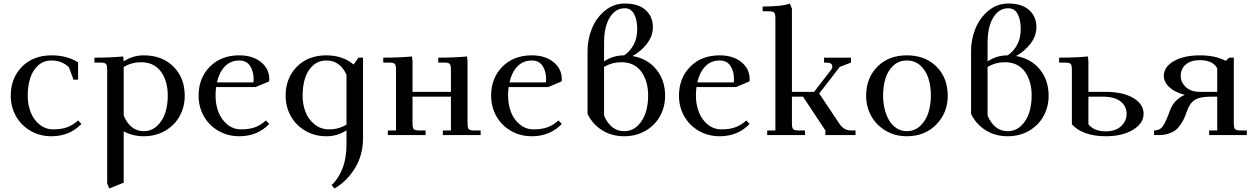

<svg xmlns="http://www.w3.org/2000/svg" viewBox="-20 -766 7111 1089"><path d="M41 -223.1Q41 -323.2 104.7 -387.7Q168.5 -452.1 272 -452.1Q360.8 -452.1 422.9 -412.1V-314H397L371.1 -383.8Q332 -422.9 272 -422.9Q227.5 -422.9 196.5 -395Q165.5 -367.2 151.4 -323Q137.2 -278.8 137.2 -223.1Q137.2 -173.3 153.6 -130.6Q169.9 -87.9 203.9 -60.1Q237.8 -32.2 282.2 -32.2Q328.1 -32.2 361.3 -44.4Q394.5 -56.6 422.9 -83L441.9 -63Q374.5 6.8 272 6.8Q205.1 6.8 151.9 -24.7Q98.6 -56.2 69.8 -108.4Q41 -160.6 41 -223.1Z M515.6 -411.1V-439Q608.9 -439 678.7 -445.8L681.6 -418Q733.4 -452.1 795.4 -452.1Q899.9 -452.1 963.9 -388.2Q1027.8 -324.2 1027.8 -223.1Q1027.8 -160.2 999.3 -107.9Q970.7 -55.7 917 -24.4Q863.3 6.8 795.4 6.8Q732.9 6.8 681.6 -21V270L599.6 303.2L587.9 274.9V-371.1Q587.9 -396 580.8 -403.6Q573.7 -411.1 548.8 -411.1ZM681.6 -110.8Q697.8 -70.3 726.6 -46.1Q755.4 -22 795.4 -22Q839.8 -22 871.6 -52.2Q903.3 -82.5 917.5 -127Q931.6 -171.4 931.6 -223.1Q931.6 -306.6 892.6 -359.9Q853.5 -413.1 779.8 -413.1Q727.1 -413.1 681.6 -386.2Z M1106.4 -223.1Q1106.4 -323.2 1170.2 -387.7Q1233.9 -452.1 1337.4 -452.1Q1412.6 -452.1 1460 -414.1Q1507.3 -376 1507.3 -316.9Q1507.3 -308.1 1506.3 -304.2L1429.2 -272H1205.6Q1202.6 -247.6 1202.6 -223.1Q1202.6 -173.3 1219 -130.6Q1235.4 -87.9 1269.3 -60.1Q1303.2 -32.2 1347.7 -32.2Q1393.6 -32.2 1426.8 -44.4Q1460 -56.6 1488.3 -83L1507.3 -63Q1439.9 6.8 1337.4 6.8Q1270.5 6.8 1217.3 -24.7Q1164.1 -56.2 1135.3 -108.4Q1106.4 -160.6 1106.4 -223.1ZM1210.4 -298.8H1417.5Q1418.5 -304.7 1418.5 -316.9Q1418.5 -361.3 1398.4 -392.1Q1378.4 -422.9 1337.4 -422.9Q1287.6 -422.9 1255.4 -389.2Q1223.1 -355.5 1210.4 -298.8Z M1600.1 -223.1Q1600.1 -323.2 1663.8 -387.7Q1727.5 -452.1 1831.1 -452.1Q1922.9 -452.1 1985.8 -399.9L2013.2 -439H2039.1V16.1Q2039.1 113.8 1992.9 188.5Q1946.8 263.2 1877 303.2L1860.8 283.2Q1896.5 252.4 1920.9 193.4Q1945.3 134.3 1945.3 51.8V-26.9Q1894.5 6.8 1831.1 6.8Q1764.2 6.8 1710.9 -24.7Q1657.7 -56.2 1628.9 -108.4Q1600.1 -160.6 1600.1 -223.1ZM1696.3 -223.1Q1696.3 -174.8 1712.4 -132.3Q1728.5 -89.8 1763.7 -61Q1798.8 -32.2 1847.2 -32.2Q1899.9 -32.2 1945.3 -59.1V-341.8Q1909.2 -422.9 1831.1 -422.9Q1786.6 -422.9 1755.6 -395Q1724.6 -367.2 1710.4 -323Q1696.3 -278.8 1696.3 -223.1Z M2153.8 -411.1V-439Q2247.1 -439 2316.9 -445.8L2319.8 -418V-245.1H2537.6V-371.1Q2537.6 -396.5 2530.5 -403.8Q2523.4 -411.1 2499 -411.1H2465.8V-439Q2559.1 -439 2628.9 -445.8L2631.8 -418V-65.9Q2631.8 -41 2638.9 -33.4Q2646 -25.9 2670.9 -25.9H2706.1V0H2491.7V-25.9H2537.6V-217.8H2319.8V-65.9Q2319.8 -41 2326.9 -33.4Q2334 -25.9 2358.9 -25.9H2394V0H2179.7V-25.9H2226.1V-371.1Q2226.1 -396 2219 -403.6Q2211.9 -411.1 2187 -411.1Z M2765.6 -223.1Q2765.6 -323.2 2829.3 -387.7Q2893.1 -452.1 2996.6 -452.1Q3071.8 -452.1 3119.1 -414.1Q3166.5 -376 3166.5 -316.9Q3166.5 -308.1 3165.5 -304.2L3088.4 -272H2864.7Q2861.8 -247.6 2861.8 -223.1Q2861.8 -173.3 2878.2 -130.6Q2894.5 -87.9 2928.5 -60.1Q2962.4 -32.2 3006.8 -32.2Q3052.7 -32.2 3085.9 -44.4Q3119.1 -56.6 3147.5 -83L3166.5 -63Q3099.1 6.8 2996.6 6.8Q2929.7 6.8 2876.5 -24.7Q2823.2 -56.2 2794.4 -108.4Q2765.6 -160.6 2765.6 -223.1ZM2869.6 -298.8H3076.7Q3077.6 -304.7 3077.6 -316.9Q3077.6 -361.3 3057.6 -392.1Q3037.6 -422.9 2996.6 -422.9Q2946.8 -422.9 2914.6 -389.2Q2882.3 -355.5 2869.6 -298.8Z M3312.5 -120.1V-476.1Q3312.5 -543.5 3337.4 -604.5Q3362.3 -665.5 3411.6 -705.8Q3460.9 -746.1 3523.4 -746.1Q3600.1 -746.1 3641.6 -709.2Q3683.1 -672.4 3683.1 -611.8Q3683.1 -562.5 3649.9 -518.8Q3616.7 -475.1 3567.4 -448.2Q3651.9 -434.1 3702.1 -372.8Q3752.4 -311.5 3752.4 -223.1Q3752.4 -160.2 3723.9 -107.9Q3695.3 -55.7 3641.6 -24.4Q3587.9 6.8 3520 6.8Q3449.2 6.8 3394.8 -27.6Q3340.3 -62 3312.5 -120.1ZM3406.2 -110.8Q3422.4 -70.3 3451.2 -46.1Q3480 -22 3520 -22Q3564.5 -22 3596.2 -52.2Q3627.9 -82.5 3642.1 -127Q3656.2 -171.4 3656.2 -223.1Q3656.2 -306.6 3617.2 -359.9Q3578.1 -413.1 3504.4 -413.1Q3451.7 -413.1 3406.2 -386.2ZM3406.2 -418Q3458 -452.1 3520 -452.1Q3551.8 -472.7 3573 -510.5Q3594.2 -548.3 3594.2 -602.1Q3594.2 -652.8 3576.9 -686Q3559.6 -719.2 3523.4 -719.2Q3470.7 -719.2 3438.5 -666.7Q3406.2 -614.3 3406.2 -522.9Z M3831.1 -223.1Q3831.1 -323.2 3894.8 -387.7Q3958.5 -452.1 4062 -452.1Q4137.2 -452.1 4184.6 -414.1Q4231.9 -376 4231.9 -316.9Q4231.9 -308.1 4231 -304.2L4153.8 -272H3930.2Q3927.2 -247.6 3927.2 -223.1Q3927.2 -173.3 3943.6 -130.6Q3960 -87.9 3993.9 -60.1Q4027.8 -32.2 4072.3 -32.2Q4118.2 -32.2 4151.4 -44.4Q4184.6 -56.6 4212.9 -83L4231.9 -63Q4164.6 6.8 4062 6.8Q3995.1 6.8 3941.9 -24.7Q3888.7 -56.2 3859.9 -108.4Q3831.1 -160.6 3831.1 -223.1ZM3935.1 -298.8H4142.1Q4143.1 -304.7 4143.1 -316.9Q4143.1 -361.3 4123 -392.1Q4103 -422.9 4062 -422.9Q4012.2 -422.9 3980 -389.2Q3947.8 -355.5 3935.1 -298.8Z M4305.7 -702.1V-729Q4417.5 -729 4459.5 -746.1L4471.7 -717.8V-245.1H4597.7L4693.8 -370.1Q4700.7 -378.4 4700.7 -388.2Q4700.7 -400.9 4691.2 -406Q4681.6 -411.1 4661.6 -411.1H4653.8V-439H4806.6V-411.1L4742.7 -386.2L4626.5 -235.8L4739.7 -65.9Q4753.9 -44.9 4770 -35.4Q4786.1 -25.9 4810.5 -25.9H4832.5V0H4661.6V-25.9L4534.7 -217.8H4471.7V-65.9Q4471.7 -41 4478.8 -33.4Q4485.8 -25.9 4510.7 -25.9H4545.9V0H4331.5V-25.9H4377.9V-662.1Q4377.9 -687 4370.8 -694.6Q4363.8 -702.1 4338.9 -702.1Z M4892.6 -223.1Q4892.6 -323.2 4956.3 -387.7Q5020 -452.1 5123.5 -452.1Q5228 -452.1 5291.7 -388.2Q5355.5 -324.2 5355.5 -223.1Q5355.5 -126.5 5290.5 -59.8Q5225.6 6.8 5123.5 6.8Q5056.6 6.8 5003.4 -24.7Q4950.2 -56.2 4921.4 -108.4Q4892.6 -160.6 4892.6 -223.1ZM4988.8 -223.1Q4988.8 -185.1 4997.1 -149.9Q5005.4 -114.7 5021.5 -85.9Q5037.6 -57.1 5064 -39.6Q5090.3 -22 5123.5 -22Q5168 -22 5199.7 -52.2Q5231.4 -82.5 5245.6 -127Q5259.8 -171.4 5259.8 -223.1Q5259.8 -278.8 5245.4 -323Q5231 -367.2 5199.5 -395Q5168 -422.9 5123.5 -422.9Q5079.1 -422.9 5048.1 -395Q5017.1 -367.2 5002.9 -323Q4988.8 -278.8 4988.8 -223.1Z M5487.8 -120.1V-476.1Q5487.8 -543.5 5512.7 -604.5Q5537.6 -665.5 5586.9 -705.8Q5636.2 -746.1 5698.7 -746.1Q5775.4 -746.1 5816.9 -709.2Q5858.4 -672.4 5858.4 -611.8Q5858.4 -562.5 5825.2 -518.8Q5792 -475.1 5742.7 -448.2Q5827.1 -434.1 5877.4 -372.8Q5927.7 -311.5 5927.7 -223.1Q5927.7 -160.2 5899.2 -107.9Q5870.6 -55.7 5816.9 -24.4Q5763.2 6.8 5695.3 6.8Q5624.5 6.8 5570.1 -27.6Q5515.6 -62 5487.8 -120.1ZM5581.5 -110.8Q5597.7 -70.3 5626.5 -46.1Q5655.3 -22 5695.3 -22Q5739.7 -22 5771.5 -52.2Q5803.2 -82.5 5817.4 -127Q5831.5 -171.4 5831.5 -223.1Q5831.5 -306.6 5792.5 -359.9Q5753.4 -413.1 5679.7 -413.1Q5627 -413.1 5581.5 -386.2ZM5581.5 -418Q5633.3 -452.1 5695.3 -452.1Q5727.1 -472.7 5748.3 -510.5Q5769.5 -548.3 5769.5 -602.1Q5769.5 -652.8 5752.2 -686Q5734.9 -719.2 5698.7 -719.2Q5646 -719.2 5613.8 -666.7Q5581.5 -614.3 5581.5 -522.9Z M5987.3 -411.1V-439Q6080.6 -439 6150.4 -445.8L6153.3 -418V-245.1H6251.5Q6348.6 -245.1 6407.5 -210.4Q6466.3 -175.8 6466.3 -120.1Q6466.3 -66.4 6406.2 -29.8Q6346.2 6.8 6251.5 6.8Q6186 6.8 6136 -11.5Q6085.9 -29.8 6059.6 -61V-371.1Q6059.6 -396 6052.5 -403.6Q6045.4 -411.1 6020.5 -411.1ZM6153.3 -61Q6186 -21 6251.5 -21Q6308.1 -21 6339.1 -50.8Q6370.1 -80.6 6370.1 -120.1Q6370.1 -162.6 6336.4 -190.2Q6302.7 -217.8 6231.4 -217.8H6153.3Z M6525.9 0V-25.9Q6558.6 -25.9 6575.9 -50.5Q6593.3 -75.2 6616.7 -141.1Q6638.7 -200.7 6699.7 -228Q6645 -241.7 6613 -270.8Q6581.1 -299.8 6581.1 -335.9Q6581.1 -386.7 6637.9 -419.4Q6694.8 -452.1 6786.1 -452.1Q6873 -452.1 6932.1 -420.9L6952.1 -439H6978V-65.9Q6978 -41 6985.1 -33.4Q6992.2 -25.9 7017.1 -25.9H7051.8V0H6837.9V-25.9H6883.8V-217.8H6849.1Q6785.2 -217.8 6756.3 -199Q6727.5 -180.2 6711.9 -134.8Q6703.1 -109.9 6695.1 -92.3Q6687 -74.7 6673.8 -55.9Q6660.6 -37.1 6645 -25.9Q6629.4 -14.6 6605.7 -7.3Q6582 0 6552.7 0ZM6676.8 -335.9Q6676.8 -299.8 6705.3 -272.5Q6733.9 -245.1 6786.1 -245.1H6883.8V-378.9Q6857.9 -424.8 6786.1 -424.8Q6732.9 -424.8 6704.8 -399.4Q6676.8 -374 6676.8 -335.9Z"/></svg>

Font: Dihjauti S
Style: Bold
Weight: 700
Designer: T. Christopher White
Version: Version 3.0.0